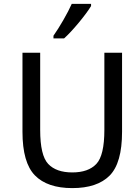

<svg xmlns="http://www.w3.org/2000/svg" viewBox="-20 -945 697 980"><path d="M349.1 15.1Q221.7 15.1 158.2 -49.8Q94.7 -114.7 94.7 -272.5V-675.8H185.1V-282.2Q185.1 -151.4 226.1 -108.2Q267.1 -64.9 349.1 -64.9Q430.7 -64.9 471.7 -108.2Q512.7 -151.4 512.7 -282.2V-675.8H603V-272.5Q603 -112.8 539.6 -48.8Q476.1 15.1 349.1 15.1ZM307.1 -749H252.9V-762.7Q276.4 -795.9 303.5 -843Q330.6 -890.1 346.2 -925.3H444.8V-914.1Q423.3 -878.9 380.9 -827.9Q338.4 -776.9 307.1 -749Z"/></svg>

Font: Cadman
Style: Regular
Weight: 400
Designer: Paul James MIller
Foundry: High-Logic / Made with FontCreator
Version: Version 2.114;March 28, 2021;FontCreator 13.0.0.2683 64-bit